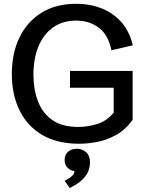

<svg xmlns="http://www.w3.org/2000/svg" viewBox="-20 -735 761 998"><path d="M392.1 12.2Q276.4 12.2 198.5 -34.2Q120.6 -80.6 81.1 -162.4Q41.5 -244.1 41.5 -350.1Q41.5 -458 81.1 -540Q120.6 -622.1 195.6 -668.7Q270.5 -715.3 376 -715.3Q447.3 -715.3 507.6 -691.7Q567.9 -668 610.4 -620.4Q652.8 -572.8 670.4 -499.5L559.1 -473.6Q543 -553.7 493.9 -590.8Q444.8 -627.9 376 -627.9Q306.2 -627.9 256.3 -592.8Q206.5 -557.6 180.2 -494.4Q153.8 -431.2 153.8 -346.2Q153.8 -271 177 -209.5Q200.2 -147.9 251.2 -111.6Q302.2 -75.2 386.7 -75.2Q436.5 -75.2 485.8 -90.6Q535.2 -106 570.8 -149.4V-307.6L604 -278.8H343.8V-366.2H669.4V-111.8Q630.4 -58.6 580.8 -32Q531.2 -5.4 481.7 3.4Q432.1 12.2 392.1 12.2ZM342.8 242.2 315.9 205.1 326.2 199.2Q349.1 186 358.2 176Q367.2 166 367.2 152.3V142.1L379.4 155.3Q351.6 155.3 333.7 139.4Q315.9 123.5 315.9 96.7Q315.9 69.3 333.7 53.7Q351.6 38.1 379.9 38.1Q407.7 38.1 427.7 56.4Q447.8 74.7 447.8 109.4Q447.8 148.9 425.3 179.2Q402.8 209.5 363.3 231Z"/></svg>

Font: Schibsted Grotesk Medium
Style: Regular
Weight: 500
Designer: Bakken & Baeck AS, Henrik Kongsvoll
Foundry: Schibsted ASA
Version: Version 1.100;gftools[0.9.25]